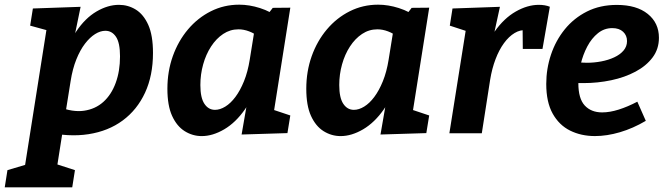

<svg xmlns="http://www.w3.org/2000/svg" viewBox="-84 -567 2834 817"><path d="M-63.8 230 -52.3 157 86.7 115.7 13.6 193.3 116.3 -457 133.9 -433.3 44.3 -457.9 55.9 -530.9 259 -538 223.4 -365.3 185.7 -292.8Q202.7 -376.5 240.4 -433Q278.1 -489.5 326.5 -518Q374.9 -546.4 422.1 -546.4Q461.1 -546.4 494 -526.1Q526.9 -505.7 547 -461Q567 -416.3 567 -341.8Q567 -245.5 533.2 -172.5Q499.3 -99.5 438.1 -54.3Q376.8 -9 292.6 4Q208.3 17.1 107.6 -6.1L184.2 -18.7L150.2 197.4L101.3 113.7L234.9 157L223.4 230ZM193 -75 165.6 -112.5Q225.2 -88.9 273.4 -95.8Q321.7 -102.8 355.7 -133.3Q389.8 -163.9 408.2 -214Q426.7 -264.1 426.7 -327.1Q426.7 -385 409.5 -410.5Q392.4 -436 364.5 -436Q343.1 -436 320.8 -422.1Q298.5 -408.2 277.7 -381.2Q256.9 -354.1 240.9 -314.3Q224.8 -274.4 216.6 -222.5Z M774.5 12.1Q735.5 12.1 701.9 -8.9Q668.4 -29.9 648.3 -74Q628.3 -118 628.3 -189.1Q628.3 -263.2 651.3 -327.9Q674.4 -392.6 715.9 -441.8Q757.5 -491.1 813.3 -519.1Q869.1 -547.1 933.9 -547.1Q976.8 -547.1 1022 -532.8Q1067.2 -518.5 1112 -486.4L1050.1 -499.1L1076.7 -533.6L1151.4 -534.3L1071.4 -28.5L1023.5 -118.4L1151.3 -75.7L1139.1 -0.6L944.1 5.4L974.3 -168.8L1015.1 -242.8Q998.4 -159.4 958.8 -102.4Q919.2 -45.5 870.1 -16.7Q821 12.1 774.5 12.1ZM830.8 -99.6Q852.2 -99.6 874.8 -113.5Q897.5 -127.4 917.7 -154.5Q938 -181.5 954.2 -221.4Q970.4 -261.2 978.7 -313.2L1001 -451.7L1023.7 -406.3Q999 -424.9 976.1 -433.5Q953.2 -442.2 930.8 -442.2Q895.3 -442.2 865.7 -422.5Q836.1 -402.8 814.2 -369.2Q792.3 -335.6 780.5 -293.1Q768.6 -250.6 768.6 -205.1Q768.6 -150.9 785.8 -125.3Q802.9 -99.6 830.8 -99.6Z M1365.5 12.1Q1326.5 12.1 1292.9 -8.9Q1259.4 -29.9 1239.3 -74Q1219.3 -118 1219.3 -189.1Q1219.3 -263.2 1242.3 -327.9Q1265.4 -392.6 1306.9 -441.8Q1348.5 -491.1 1404.3 -519.1Q1460.1 -547.1 1524.9 -547.1Q1567.8 -547.1 1613 -532.8Q1658.2 -518.5 1703 -486.4L1641.1 -499.1L1667.7 -533.6L1742.4 -534.3L1662.4 -28.5L1614.5 -118.4L1742.3 -75.7L1730.1 -0.6L1535.1 5.4L1565.3 -168.8L1606.1 -242.8Q1589.4 -159.4 1549.8 -102.4Q1510.2 -45.5 1461.1 -16.7Q1412 12.1 1365.5 12.1ZM1421.8 -99.6Q1443.2 -99.6 1465.8 -113.5Q1488.5 -127.4 1508.7 -154.5Q1529 -181.5 1545.2 -221.4Q1561.4 -261.2 1569.7 -313.2L1592 -451.7L1614.7 -406.3Q1590 -424.9 1567.1 -433.5Q1544.2 -442.2 1521.8 -442.2Q1486.3 -442.2 1456.7 -422.5Q1427.1 -402.8 1405.2 -369.2Q1383.3 -335.6 1371.5 -293.1Q1359.6 -250.6 1359.6 -205.1Q1359.6 -150.9 1376.8 -125.3Q1393.9 -99.6 1421.8 -99.6Z M1828.2 0 1908.2 -503.4 1957.1 -416.3 1830 -457.9 1841.5 -530.9 2043.3 -538 2006.3 -368.2 1962.8 -291.8Q1981 -376.2 2020.7 -432.6Q2060.4 -489.1 2110.5 -517.8Q2160.6 -546.4 2208.7 -546.4Q2235.9 -546.4 2255.7 -538.3L2224.4 -358.8H2140.6L2139.8 -450.5L2155.7 -438.4Q2130.1 -441.1 2105.8 -426.5Q2081.4 -411.9 2060.6 -383.5Q2039.8 -355.1 2024.7 -315.4Q2009.5 -275.7 2001.6 -227.2L1966.2 0Z M2447.5 12Q2389 12 2342.1 -11.2Q2295.2 -34.4 2267.8 -83.5Q2240.4 -132.5 2240.4 -209.7Q2240.4 -274.1 2260.5 -334.3Q2280.6 -394.5 2319.3 -442.3Q2358.1 -490.1 2413.8 -518.1Q2469.5 -546.1 2540.8 -546.1Q2624.8 -546.1 2672.3 -507.8Q2719.9 -469.4 2719.9 -406.3Q2719.9 -358.6 2693 -322.6Q2666 -286.6 2620.3 -262.2Q2574.7 -237.8 2517.1 -225.6Q2459.5 -213.4 2398.3 -213.4Q2387.3 -213.4 2378.5 -213.6Q2369.7 -213.8 2362.7 -214.4L2370.4 -302.5Q2380.7 -301.5 2391.4 -300.7Q2402.1 -299.9 2413 -299.9Q2444.1 -299.9 2474.5 -305.7Q2505 -311.5 2529.6 -323Q2554.3 -334.4 2569.2 -351.8Q2584.1 -369.3 2584.1 -392.2Q2584.1 -416.3 2567.5 -431.8Q2550.9 -447.4 2521.5 -447.4Q2487.3 -447.4 2460.4 -425.8Q2433.5 -404.2 2415 -369.2Q2396.5 -334.2 2386.8 -293.1Q2377 -252 2377 -212.9Q2377 -147.3 2404.3 -118Q2431.6 -88.7 2478.3 -88.7Q2510.8 -88.7 2548.8 -100.7Q2586.8 -112.7 2628 -134.3L2664 -52.8Q2609.3 -20.6 2553.8 -4.3Q2498.3 12 2447.5 12Z"/></svg>

Font: Bitter Thin
Style: Italic
Weight: 100
Italic angle: -9°
Designer: Sol Matas, and Bitter project Authors
Foundry: Sol Matas
Version: Version 2.002